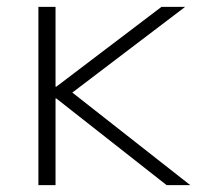

<svg xmlns="http://www.w3.org/2000/svg" viewBox="-20 -540 609 560"><path d="M92 0V-520H142V-287H144L451 -520H520L191 -270L535 0H466L144 -253H142V0Z"/></svg>

Font: M PLUS 2 Light
Style: Regular
Weight: 300
Designer: Coji Morishita
Foundry: UNDERFOREST DESIGN
Version: Version 1.001